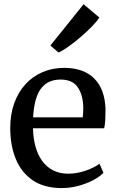

<svg xmlns="http://www.w3.org/2000/svg" viewBox="-20 -898 562 928"><path d="M278.5 11Q194.5 11 139.2 -26Q84 -63 56.8 -128.5Q29.5 -194 29.5 -279.5Q29.5 -345.5 48.8 -399Q68 -452.5 103 -490.8Q138 -529 185.8 -549.5Q233.5 -570 290.5 -570Q384 -570 435.5 -518.5Q487 -467 490 -370.5Q490 -340.5 488.8 -318Q487.5 -295.5 483.5 -278H139.5Q140.5 -230 151.5 -189.8Q162.5 -149.5 184 -120Q205.5 -90.5 237 -74.5Q268.5 -58.5 310 -58.5Q352 -58.5 395 -73.5Q438 -88.5 460.5 -107L480 -63Q462.5 -44.5 430.8 -27.5Q399 -10.5 359.2 0.2Q319.5 11 278.5 11ZM140 -331H380Q381 -339.5 381.8 -352Q382.5 -364.5 382.5 -374Q382.5 -435 357.2 -474.2Q332 -513.5 272 -513.5Q245.5 -513.5 222.5 -504.5Q199.5 -495.5 181.8 -474.5Q164 -453.5 153.5 -418.2Q143 -383 140 -331ZM262.5 -644.5 223.5 -678 384 -877.5 460 -813.5Q449.5 -796 425 -770.8Q400.5 -745.5 370.2 -719.5Q340 -693.5 311.5 -673.2Q283 -653 263.5 -644.5Z"/></svg>

Font: Merriweather Light 18pt
Style: Regular
Weight: 400
Version: Version 2.100